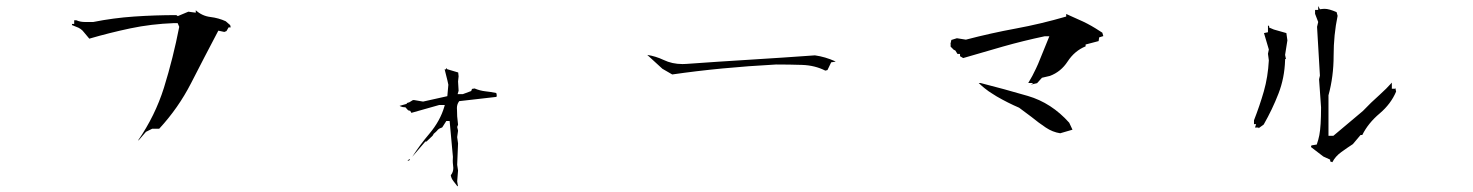

<svg xmlns="http://www.w3.org/2000/svg" viewBox="-20 -644 5040 657"><path d="M575.2 -564.9H587.9L593.3 -552.2Q572.8 -446.3 541 -343.8Q510.7 -247.6 452.6 -163.6L454.6 -164.1L479.5 -192.9L501 -203.6H524.9Q590.3 -274.4 633.8 -359.4Q679.7 -449.2 727.1 -539.1L747.6 -534.7L754.9 -537.6L762.2 -550.3H769.5L767.6 -558.1L752.4 -571.3Q728 -582.5 699.7 -585.9Q671.4 -589.4 649.9 -608.9V-600.6L624.5 -604L588.4 -588.9L583.5 -592.3Q510.3 -592.3 439 -587.4Q367.7 -582.5 299.3 -568.8H269.5Q254.4 -568.8 241.2 -574.7H233.9V-562H226.1L226.6 -558.1L239.7 -552.7Q257.8 -546.9 267.6 -533.2Q275.9 -522.5 285.6 -511.7Q354 -531.7 425.8 -546.9Q497.6 -562 575.2 -564.9Z M1531.2 -69.3Q1531.2 -54.7 1522.5 -44.4Q1524.4 -33.2 1531.2 -24.7Q1538.1 -16.1 1545.4 -6.3L1546.9 -8.3L1544.4 -23.4L1547.4 -60.5L1544.4 -80.1L1547.4 -153.3L1544.4 -174.8L1547.4 -196.8L1544.4 -209.5L1547.4 -217.3L1544.4 -246.1Q1544.4 -257.8 1543.9 -265.1Q1543.5 -272.5 1543.5 -274.4Q1543.5 -286.6 1550.3 -296.4L1551.3 -297.9L1679.2 -312.5V-316.9H1683.6H1680.2L1678.2 -325.7Q1660.2 -329.6 1641.4 -331.5Q1622.6 -333.5 1604 -341.3L1595.2 -339.8L1592.3 -332.5L1563.5 -321.8H1562.5H1545.9L1549.3 -333.5L1547.4 -365.2L1549.3 -382.8L1547.9 -396L1510.3 -407.2L1506.3 -411.6V-406.7H1501.5Q1503.9 -395.5 1507.6 -382.3Q1511.2 -369.1 1514.2 -354L1510.7 -314.9L1427.7 -296.4Q1397.5 -301.8 1396 -301.8Q1391.6 -301.8 1387.7 -298.3Q1380.9 -293 1372.6 -291.5L1371.6 -288.6L1347.2 -281.7Q1348.6 -281.2 1351.1 -279.8Q1357.4 -276.9 1365.2 -276.9H1367.2L1376.5 -266.6L1383.8 -264.6L1387.7 -257.8L1482.9 -284.7H1483.4H1502L1500.5 -279.3Q1486.3 -230.5 1449.7 -187Q1416.5 -147.9 1390.6 -107.4L1435.5 -159.7H1437.5H1439.5L1460.4 -179.7L1464.4 -186.5Q1472.7 -193.4 1475.1 -196.3Q1477.5 -199.2 1478 -199.7Q1483.4 -205.1 1493.2 -208L1507.3 -230H1514.6H1518.6L1529.8 -107.4Q1529.3 -102.1 1529.3 -94.2Q1529.3 -86.4 1530.3 -79.1Q1531.2 -71.8 1531.2 -69.3ZM1383.3 -99.1H1379.9L1374 -92.8L1380.4 -95.2Z M2280.3 -389.2Q2445.3 -413.1 2635.7 -423.3Q2680.7 -423.3 2724.6 -421.9Q2768.6 -420.4 2804.2 -402.3L2811.5 -404.3L2824.2 -430.7L2838.9 -433.1L2838.4 -434.1Q2803.7 -449.7 2768.6 -454.6Q2660.2 -446.8 2548.6 -439.9Q2437 -433.1 2328.6 -425.3Q2321.8 -424.8 2315.4 -424.8Q2279.8 -424.8 2250.5 -439Q2223.6 -451.7 2194.8 -456.1L2246.6 -408.7Z M3329.1 -359.9Q3340.8 -348.6 3349.6 -341.8Q3358.4 -335 3362.8 -331.8Q3367.2 -328.6 3372.1 -325.7Q3381.3 -319.3 3390.6 -314Q3428.7 -292 3467.3 -275.4L3509.8 -243.7Q3533.7 -224.1 3558.6 -207.5Q3582 -191.9 3607.9 -188L3649.9 -200.2L3638.7 -224.1Q3578.1 -292 3497.1 -315.7Q3416 -339.4 3335.4 -359.9ZM3694.8 -485.4V-491.7L3739.3 -503.4L3741.2 -516.1L3755.4 -520.5L3752 -532.2L3742.7 -538.1Q3714.8 -556.6 3686 -570.3Q3658.7 -583 3628.4 -596.2V-587.4Q3541 -562 3456.1 -546.4Q3371.1 -530.8 3285.2 -508.3L3254.4 -513.2L3235.4 -507.3L3232.4 -493.7L3232.9 -493.2V-484.4L3243.7 -473.6L3249 -471.2L3256.3 -459.5H3265.1V-451.7L3275.9 -445.3L3412.6 -484.9Q3481.4 -504.4 3555.2 -520H3570.8Q3551.8 -474.1 3541.5 -448Q3531.2 -421.9 3524.9 -409.2Q3513.2 -383.8 3498.5 -359.9H3515.6L3507.8 -354.5L3528.8 -359.4L3545.4 -377.9L3572.8 -384.3Q3610.4 -398.4 3633.3 -433.6Q3657.2 -470.2 3694.8 -485.4Z M4525.9 -317.9Q4543.5 -382.3 4543.5 -453.4Q4543.5 -524.4 4557.1 -589.8L4553.7 -602.5Q4527.8 -613.8 4512.7 -613.8Q4506.3 -613.8 4496.6 -612.3L4490.7 -623.5V-609.9H4480V-596.7L4490.7 -568.8L4486.8 -552.2L4496.6 -385.3L4493.7 -372.6L4500.5 -276.4Q4500.5 -212.4 4494.6 -181.6Q4491.7 -166.5 4485.8 -149.4L4467.8 -146.5L4466.3 -143.6V-140.6L4508.3 -108.4L4531.7 -97.7V-91.8L4539.1 -88.9Q4549.3 -108.9 4569.6 -123.5Q4589.8 -138.2 4609.4 -150.9L4635.7 -182.1H4637.7H4641.6Q4661.6 -222.7 4701.2 -255.9Q4739.7 -288.6 4757.3 -330.6L4754.9 -342.3L4752.9 -340.3H4742.7V-361.3Q4724.6 -340.8 4701.2 -319.8Q4670.9 -293 4643.6 -264.2L4542.5 -179.2H4541H4525.9ZM4274.4 -207.5H4286.6V-205.1L4304.2 -217.8Q4334 -270 4354.7 -323.5Q4375.5 -377 4377.4 -437.5V-441.9H4380.4L4377.4 -456.1L4385.3 -505.9L4381.8 -530.8L4338.9 -543L4322.8 -549.8V-555.2L4318.8 -556.6V-533.7L4305.2 -530.8L4321.8 -474.6L4318.8 -460L4321.8 -437.5Q4318.8 -380.9 4304.7 -331.5Q4290.5 -282.2 4271 -232.4V-219.2H4278.3Z"/></svg>

Font: Bakudai
Style: Light
Weight: 300
Version: Version 1.48